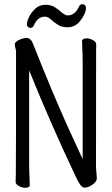

<svg xmlns="http://www.w3.org/2000/svg" viewBox="-20 -890 540 922"><path d="M102 12Q87 12 71 3.5Q55 -5 55 -17Q55 -29 56 -55Q57 -81 57 -641Q57 -650 54 -659.5Q51 -669 51 -680Q55 -691 74 -699.5Q93 -708 111 -708Q130 -704 138 -681Q229 -451 305 -282L377 -126V-589Q377 -631 375 -659L374 -695Q374 -699 380.5 -702.5Q387 -706 395 -706Q410 -706 426 -697.5Q442 -689 442 -677Q442 -665 441.5 -639.5Q441 -614 441 -88Q441 -79 443 -61L445 -33Q445 -19 425 -4Q405 11 385 11Q368 11 346 -37Q221 -301 120 -552V-105Q120 -74 121.5 -45Q123 -16 123 1Q123 5 117 8.5Q111 12 102 12ZM125 -756Q119 -756 114 -761Q109 -766 109 -773Q109 -786 119 -807.5Q129 -829 149 -848Q169 -867 198 -867Q225 -867 243 -855.5Q261 -844 274 -832Q293 -816 305 -816Q340 -816 359 -858Q365 -870 376 -870Q383 -870 388 -865Q393 -860 393 -853Q393 -824 363 -787Q340 -759 304 -759Q276 -759 257 -771.5Q238 -784 224 -797Q210 -810 196 -810Q161 -810 143 -769Q138 -756 125 -756Z"/></svg>

Font: LXGW WenKai Mono TC
Style: Regular
Weight: 400
Designer: LXGW / Fontworks Inc.
Foundry: LXGW / Fontworks Inc.
Version: Version 1.330